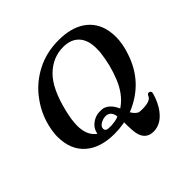

<svg xmlns="http://www.w3.org/2000/svg" viewBox="-218 -907 1305 1305"><g transform="rotate(-45 434.5 -254.5)"><path d="M722 0Q722 6 710 41Q699 71 680 103Q622 194 541 194Q463 194 448 109Q445 93 443 41V7L433 9Q388 17 344 17Q207 17 131 -50Q53 -118 53 -245Q53 -266 54 -270Q68 -409 151 -519Q213 -603 309 -653Q404 -703 523 -703Q641 -703 715 -653Q789 -602 808 -511Q815 -476 815 -445Q815 -378 791 -307Q724 -96 519 -14L525 -4Q542 20 561 29Q573 32 592 32Q674 32 686 -3Q692 -18 704 -18Q712 -18 717 -13Q722 -8 722 0ZM512 -648Q412 -648 335 -573Q260 -498 220 -332Q201 -257 201 -202Q201 -114 252 -72L259 -66L262 -76Q270 -109 296 -131Q323 -154 359 -161Q363 -162 382 -162Q402 -162 410 -160Q456 -147 484 -92L491 -78L498 -83Q571 -134 612 -235Q653 -335 665 -447Q666 -452 666 -482Q666 -562 626 -605Q586 -648 512 -648ZM335 -98Q311 -84 311 -63Q311 -49 324 -42Q331 -38 366 -38Q401 -40 429 -49Q436 -52 439 -54L438 -56Q438 -58 437.5 -61Q437 -64 437 -67Q425 -112 383 -112Q360 -112 335 -98Z"/></g></svg>

Font: KaTeX_Math
Style: Bold Italic
Weight: 700
Version: Version